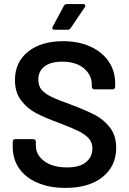

<svg xmlns="http://www.w3.org/2000/svg" viewBox="-20 -909 631 937"><path d="M42 -193V-218Q42 -223 45.5 -226.5Q49 -230 54 -230H143Q148 -230 151.5 -226.5Q155 -223 155 -218V-199Q155 -153 196 -122.5Q237 -92 308 -92Q369 -92 400 -118Q431 -144 431 -185Q431 -213 414 -232.5Q397 -252 365.5 -268Q334 -284 271 -308Q200 -334 156 -357Q112 -380 82.5 -419.5Q53 -459 53 -518Q53 -606 117 -657Q181 -708 288 -708Q363 -708 420.5 -682Q478 -656 510 -609.5Q542 -563 542 -502V-485Q542 -480 538.5 -476.5Q535 -473 530 -473H440Q435 -473 431.5 -476.5Q428 -480 428 -485V-496Q428 -543 389.5 -575.5Q351 -608 283 -608Q228 -608 197.5 -585Q167 -562 167 -520Q167 -490 183 -471Q199 -452 231 -436.5Q263 -421 330 -397Q401 -370 443.5 -348Q486 -326 516.5 -286.5Q547 -247 547 -188Q547 -98 480.5 -45Q414 8 299 8Q221 8 163 -17Q105 -42 73.5 -87Q42 -132 42 -193ZM237 -778 292 -881Q296 -889 307 -889H386Q393 -889 395.5 -884.5Q398 -880 394 -874L325 -772Q320 -764 311 -764H245Q238 -764 236 -768Q234 -772 237 -778Z"/></svg>

Font: Amber EN SemiBold
Style: Regular
Weight: 600
Designer: Jeremy Tribby
Foundry: Tribby Type
Version: Version 1.408 November 24, 2021